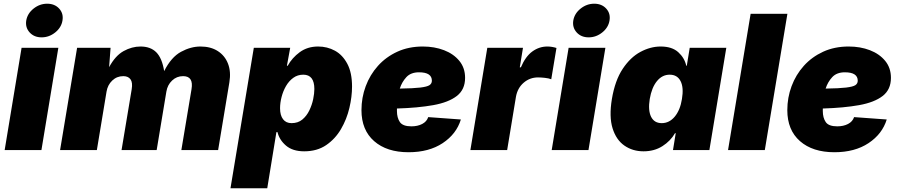

<svg xmlns="http://www.w3.org/2000/svg" viewBox="-20 -801 4800 1025"><path d="M4.9 0 95.2 -545.9H291.5L201.2 0ZM202.1 -601.6Q162.1 -601.6 138.2 -627.9Q114.3 -654.3 120.1 -691.4Q126.5 -729 159.2 -755.1Q191.9 -781.2 231.9 -781.2Q272 -781.2 295.9 -755.1Q319.8 -729 313.5 -691.4Q307.6 -654.3 274.9 -627.9Q242.2 -601.6 202.1 -601.6Z M300.8 0 391.6 -545.9H570.3L562.5 -442.4Q595.7 -503.9 639.9 -528.3Q684.1 -552.7 730 -552.7Q783.7 -552.7 814.5 -521.7Q845.2 -490.7 856.4 -421.4Q894 -496.1 946.3 -524.4Q998.5 -552.7 1050.3 -552.7Q1105 -552.7 1142.8 -528.3Q1180.7 -503.9 1197.3 -460.9Q1213.9 -418 1204.6 -361.8L1144.5 0H948.2L1002.4 -324.7Q1014.2 -394.5 957.5 -394.5Q923.3 -394.5 898.7 -371.1Q874 -347.7 868.2 -312L816.4 0H628.9L683.1 -324.7Q689 -360.4 676.8 -377.4Q664.6 -394.5 638.2 -394.5Q604 -394.5 579.3 -371.1Q554.7 -347.7 548.8 -312L497.1 0Z M1210.4 204.1 1335 -545.9H1529.3L1511.7 -450.2H1516.1Q1539.1 -492.2 1580.3 -522.5Q1621.6 -552.7 1678.2 -552.7Q1727.1 -552.7 1768.1 -530.3Q1809.1 -507.8 1834.2 -460.4Q1859.4 -413.1 1859.4 -338.9Q1859.4 -284.7 1845.2 -224.6Q1831.1 -164.6 1800.5 -112.1Q1770 -59.6 1721.4 -26.4Q1672.9 6.8 1604 6.8Q1542.5 6.8 1506.8 -23.7Q1471.2 -54.2 1461.4 -95.7H1455.6L1406.7 204.1ZM1536.6 -143.6Q1570.8 -143.6 1594 -162.8Q1617.2 -182.1 1631.3 -211.4Q1645.5 -240.7 1651.9 -271.5Q1658.2 -302.2 1658.2 -325.7Q1658.2 -402.3 1599.1 -402.3Q1568.8 -402.3 1545.7 -385.5Q1522.5 -368.7 1506.8 -341.6Q1491.2 -314.5 1483.2 -283.2Q1475.1 -252 1475.1 -223.1Q1475.1 -185.5 1491 -164.6Q1506.8 -143.6 1536.6 -143.6Z M2161.1 11.7Q2044.9 11.7 1977.3 -47.6Q1909.7 -106.9 1909.7 -212.9Q1909.7 -279.8 1932.4 -340.8Q1955.1 -401.9 1997.8 -449.5Q2040.5 -497.1 2101.1 -524.9Q2161.6 -552.7 2237.3 -552.7Q2299.3 -552.7 2350.6 -533Q2401.9 -513.2 2432.4 -475.8Q2462.9 -438.5 2462.9 -385.3Q2462.9 -322.8 2418.7 -288.6Q2374.5 -254.4 2293 -239.7Q2211.4 -225.1 2099.1 -221.7Q2099.1 -214.8 2099.1 -208Q2099.1 -172.4 2114.7 -149.4Q2130.4 -126.5 2176.3 -126.5Q2209.5 -126.5 2233.9 -139.2Q2258.3 -151.9 2266.1 -175.8L2440.4 -163.1Q2416.5 -85.4 2343.3 -36.9Q2270 11.7 2161.1 11.7ZM2114.3 -328.1Q2186.5 -329.1 2223.4 -333.5Q2260.3 -337.9 2272.9 -346.4Q2285.6 -355 2285.6 -370.1Q2285.6 -415 2216.8 -415Q2173.3 -415 2149.4 -389.2Q2125.5 -363.3 2114.3 -328.1Z M2491.2 0 2581.5 -545.9H2772L2754.9 -441.4H2760.7Q2785.2 -499.5 2821.8 -526.1Q2858.4 -552.7 2901.9 -552.7Q2926.3 -552.7 2950.7 -544.9L2922.9 -377.9Q2909.2 -383.3 2888.2 -385.5Q2867.2 -387.7 2852.1 -387.7Q2808.6 -387.7 2775.6 -359.4Q2742.7 -331.1 2734.4 -284.2L2687.5 0Z M2925.3 0 3015.6 -545.9H3211.9L3121.6 0ZM3122.6 -601.6Q3082.5 -601.6 3058.6 -627.9Q3034.7 -654.3 3040.5 -691.4Q3046.9 -729 3079.6 -755.1Q3112.3 -781.2 3152.3 -781.2Q3192.4 -781.2 3216.3 -755.1Q3240.2 -729 3233.9 -691.4Q3228 -654.3 3195.3 -627.9Q3162.6 -601.6 3122.6 -601.6Z M3415.5 6.8Q3357.4 6.8 3313.5 -23.7Q3269.5 -54.2 3250.2 -116.2Q3231 -178.2 3246.6 -272.5Q3263.2 -371.6 3304.2 -433.3Q3345.2 -495.1 3398.9 -523.9Q3452.6 -552.7 3506.8 -552.7Q3567.4 -552.7 3600.8 -522.5Q3634.3 -492.2 3643.6 -450.2H3646.5L3662.1 -545.9H3857.4L3767.1 0H3572.8L3587.4 -89.8H3583.5Q3559.6 -48.3 3516.4 -20.8Q3473.1 6.8 3415.5 6.8ZM3512.7 -143.6Q3553.2 -143.6 3582.3 -178.5Q3611.3 -213.4 3620.6 -272.5Q3630.9 -333.5 3613.3 -367.9Q3595.7 -402.3 3555.2 -402.3Q3515.1 -402.3 3487.1 -367.9Q3459 -333.5 3448.7 -272.5Q3439 -211.9 3455.8 -177.7Q3472.7 -143.6 3512.7 -143.6Z M4183.6 -727.5 4063 0H3866.7L3987.3 -727.5Z M4434.6 11.7Q4318.4 11.7 4250.7 -47.6Q4183.1 -106.9 4183.1 -212.9Q4183.1 -279.8 4205.8 -340.8Q4228.5 -401.9 4271.2 -449.5Q4314 -497.1 4374.5 -524.9Q4435.1 -552.7 4510.7 -552.7Q4572.8 -552.7 4624 -533Q4675.3 -513.2 4705.8 -475.8Q4736.3 -438.5 4736.3 -385.3Q4736.3 -322.8 4692.1 -288.6Q4647.9 -254.4 4566.4 -239.7Q4484.9 -225.1 4372.6 -221.7Q4372.6 -214.8 4372.6 -208Q4372.6 -172.4 4388.2 -149.4Q4403.8 -126.5 4449.7 -126.5Q4482.9 -126.5 4507.3 -139.2Q4531.7 -151.9 4539.6 -175.8L4713.9 -163.1Q4689.9 -85.4 4616.7 -36.9Q4543.5 11.7 4434.6 11.7ZM4387.7 -328.1Q4460 -329.1 4496.8 -333.5Q4533.7 -337.9 4546.4 -346.4Q4559.1 -355 4559.1 -370.1Q4559.1 -415 4490.2 -415Q4446.8 -415 4422.9 -389.2Q4398.9 -363.3 4387.7 -328.1Z"/></svg>

Font: Inter Black
Style: Italic
Weight: 900
Italic angle: -9.39999°
Designer: Rasmus Andersson
Foundry: rsms
Version: Version 4.000;git-a52131595